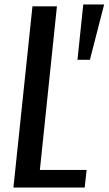

<svg xmlns="http://www.w3.org/2000/svg" viewBox="-20 -838 485 858"><path d="M326.2 -570.8 352.1 -817.9H445.3L381.8 -570.8ZM40 0 125 -809.6H234.4L158.2 -78.6H367.2L358.4 0Z"/></svg>

Font: Oswald
Style: Regular
Weight: 400
Designer: Vernon Adams
Foundry: Vernon Adams
Version: 3.0; ttfautohint (v0.94.23-7a4d-dirty) -l 8 -r 50 -G 200 -x 